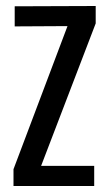

<svg xmlns="http://www.w3.org/2000/svg" viewBox="-20 -620 363 640"><path d="M25 0V-56L205 -533L29 -532V-599L299 -600V-542L117 -67H294V0Z"/></svg>

Font: Big Shoulders Display SemiBold
Style: Regular
Weight: 600
Designer: Patric King
Foundry: XO Type Co
Version: Version 1.000; ttfautohint (v1.8.2)